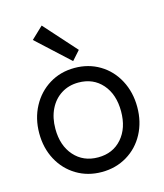

<svg xmlns="http://www.w3.org/2000/svg" viewBox="-114 -845 801 940"><g transform="rotate(-15 286.5 -374.5)"><path d="M38 -252Q38 -327 70.5 -387.5Q103 -448 159.5 -482.5Q216 -517 287 -517Q358 -517 414.5 -483Q471 -449 503 -388.5Q535 -328 535 -253Q535 -178 503 -118Q471 -58 414 -24Q357 10 286 10Q215 10 158.5 -24Q102 -58 70 -117.5Q38 -177 38 -252ZM453 -253Q453 -339 407.5 -391Q362 -443 287 -443Q238 -443 200 -419Q162 -395 141 -352Q120 -309 120 -253Q120 -168 166 -116Q212 -64 287 -64Q362 -64 407.5 -116Q453 -168 453 -253ZM126 -702 186 -759 331 -597 290 -551Z"/></g></svg>

Font: Bellota Text
Style: Bold
Weight: 700
Designer: Kemie Guaida
Foundry: Kemie Guaida
Version: Version 4.001